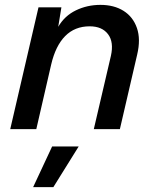

<svg xmlns="http://www.w3.org/2000/svg" viewBox="-20 -530 643 788"><path d="M22 0 138 -500H232L219 -420Q245 -465 291.5 -487.5Q338 -510 392 -510Q448 -510 487 -485.5Q526 -461 542 -415Q558 -369 543 -306L472 0H365L435 -300Q448 -357 423.5 -389.5Q399 -422 348 -422Q287 -422 247.5 -382Q208 -342 190 -265L129 0ZM303 71 199 238H116L194 71Z"/></svg>

Font: Work Sans Medium
Style: Italic
Weight: 500
Italic angle: -13°
Designer: Wei Huang
Foundry: Wei Huang
Version: Version 2.012; ttfautohint (v1.8.3)